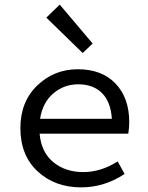

<svg xmlns="http://www.w3.org/2000/svg" viewBox="-20 -797 640 829"><path d="M330 12Q217 12 142.5 -57Q68 -126 68 -244Q68 -358 141 -428Q214 -498 316 -498Q420 -498 479 -436Q538 -374 538 -270Q538 -246 534 -220H151Q158 -140 210 -97Q262 -54 340 -54Q416 -54 488 -100L518 -46Q431 12 330 12ZM318 -433Q256 -433 210 -393.5Q164 -354 153 -284H463Q458 -358 420 -395.5Q382 -433 318 -433ZM337 -568 180 -721 238 -777 380 -609Z"/></svg>

Font: TypoPRO Source Code Pro
Style: Regular
Weight: 400
Monospace: yes
Designer: Paul D. Hunt, Teo Tuominen
Foundry: Adobe Systems Incorporated
Version: Version 2.010;PS 1.0;hotconv 1.0.84;makeotf.lib2.5.63406